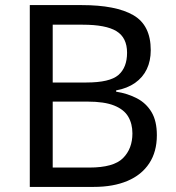

<svg xmlns="http://www.w3.org/2000/svg" viewBox="-20 -734 690 754"><path d="M301 -714Q435 -714 503.5 -674.5Q572 -635 572 -537Q572 -495 556.5 -462.5Q541 -430 510.5 -408.5Q480 -387 436 -379V-374Q481 -367 517.5 -348Q554 -329 575 -294Q596 -259 596 -203Q596 -138 566 -92.5Q536 -47 480.5 -23.5Q425 0 348 0H97V-714ZM319 -410Q411 -410 445 -439.5Q479 -469 479 -527Q479 -586 437.5 -611.5Q396 -637 305 -637H187V-410ZM187 -335V-76H331Q426 -76 463 -113Q500 -150 500 -210Q500 -248 483.5 -276Q467 -304 428.5 -319.5Q390 -335 324 -335Z"/></svg>

Font: Noto Sans Gujarati
Style: Regular
Weight: 400
Designer: Jelle Bosma - Monotype Design Team, Universal Thirst
Foundry: Monotype Imaging Inc.
Version: Version 2.102